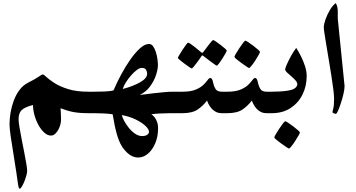

<svg xmlns="http://www.w3.org/2000/svg" viewBox="-20 -708 2228 1201"><path d="M593.8 -67.4Q593.8 -57.6 591.6 -41.5Q589.4 -25.4 582 -12.7Q574.7 0 558.1 0H533.7Q476.1 0 438.5 -7.3Q400.9 -14.6 358.9 -30.8Q359.9 -19 360.8 2.9Q361.8 24.9 361.8 37.6Q361.8 63 352.5 86.4Q343.3 109.9 329.1 125Q314.9 140.1 299.3 140.1Q277.8 140.1 257.6 122.1Q237.3 104 221.2 75.2Q205.1 46.4 195.8 12.9Q186.5 -20.5 186.5 -51.3Q133.8 -37.6 115 -18.8Q96.2 0 96.2 37.6Q96.2 53.7 101.6 86.7Q106.9 119.6 115 160.6Q123 201.7 131.1 242.4Q139.2 283.2 144.5 315.2Q149.9 347.2 149.9 361.8Q149.9 371.1 145 389.2Q140.1 407.2 132.6 426.3Q125 445.3 116.9 458.7Q108.9 472.2 103 472.2Q96.7 472.2 92.5 442.6Q88.4 413.1 82 369.1Q73.2 310.1 63.5 251Q53.7 191.9 46.6 143.3Q39.6 94.7 39.6 68.8Q39.6 35.6 45.9 -2.7Q52.2 -41 65.9 -78.1Q79.6 -115.2 101.8 -145Q124 -174.8 155.8 -190.9Q199.7 -212.9 220.7 -227.5Q241.7 -242.2 248 -242.2Q253.4 -242.2 270.8 -225.8Q288.1 -209.5 321.3 -188.2Q354.5 -167 406.5 -150.6Q458.5 -134.3 533.7 -134.3H558.1Q574.7 -134.3 582 -121.8Q589.4 -109.4 591.6 -93.5Q593.8 -77.6 593.8 -67.4Z M1148.9 -67.4Q1148.9 -57.6 1146.7 -41.5Q1144.5 -25.4 1137.2 -12.7Q1129.9 0 1113.3 0H1088.4Q1067.4 0 1037.8 0.2Q1008.3 0.5 978.3 2Q948.2 3.4 926.3 6.8Q943.8 17.1 956.3 40.5Q968.8 64 968.8 93.3Q968.8 147 950.9 188.7Q933.1 230.5 904.8 253.9Q876.5 277.3 845.2 277.3Q806.6 277.3 773.4 245.4Q740.2 213.4 723.6 168.9Q707.5 126.5 698.2 80.3Q689 34.2 684.6 6.8Q658.2 2.9 626.5 1.5Q594.7 0 566.4 0H543Q526.4 0 518.6 -12.7Q510.7 -25.4 508.5 -41.5Q506.3 -57.6 506.3 -67.4Q506.3 -77.6 508.5 -93.5Q510.7 -109.4 518.6 -121.8Q526.4 -134.3 543 -134.3H566.4Q599.6 -134.3 636.2 -135.7Q672.9 -137.2 690.4 -143.1Q710.9 -191.9 738.3 -242.7Q765.6 -293.5 796.1 -336.7Q826.7 -379.9 856.4 -406.5Q886.2 -433.1 912.1 -433.1Q926.8 -433.1 937.3 -418.9Q947.8 -404.8 954.6 -383.3Q961.4 -361.8 964.6 -339.4Q967.8 -316.9 967.8 -300.3Q967.8 -274.9 955.8 -238.3Q943.8 -201.7 918.7 -167.5Q893.6 -133.3 854 -114.3Q856.9 -114.3 880.9 -117.2Q904.8 -120.1 938 -124.3Q971.2 -128.4 1004.6 -131.3Q1038.1 -134.3 1060.1 -134.3H1113.3Q1129.9 -134.3 1137.2 -121.8Q1144.5 -109.4 1146.7 -93.5Q1148.9 -77.6 1148.9 -67.4ZM900.4 -246.6Q900.4 -258.8 894 -271Q887.7 -283.2 866.7 -283.2Q853.5 -283.2 835.9 -270.3Q818.4 -257.3 800.5 -237.1Q782.7 -216.8 768.3 -194.1Q753.9 -171.4 747.6 -151.4Q813 -168.5 856.7 -193.4Q900.4 -218.3 900.4 -246.6ZM912.1 116.7Q912.1 100.6 889.6 79.3Q867.2 58.1 828.6 39.3Q790 20.5 741.7 11.7Q745.6 27.8 757.6 49.8Q769.5 71.8 787.1 93.3Q804.7 114.7 825.7 128.9Q846.7 143.1 868.7 143.1Q891.1 143.1 901.6 134.5Q912.1 126 912.1 116.7Z M1429.7 -68.4Q1429.7 -36.6 1424.1 -18.3Q1418.5 0 1393.6 0H1368.7Q1350.1 0 1337.6 -4.9Q1325.2 -9.8 1312.5 -20.5Q1301.8 -29.3 1291.7 -44.7Q1281.7 -60.1 1274.9 -79.1Q1252 -47.9 1218 -23.9Q1184.1 0 1120.6 0H1097.2Q1072.3 0 1066.4 -17.3Q1060.5 -34.7 1060.5 -68.4Q1060.5 -99.6 1066.4 -116.9Q1072.3 -134.3 1097.2 -134.3H1120.6Q1172.4 -134.3 1203.6 -147.2Q1234.9 -160.2 1252.2 -177.2Q1269.5 -194.3 1278.8 -207.3Q1288.1 -220.2 1295.9 -220.2Q1300.3 -220.2 1305.2 -214.4Q1310.1 -208.5 1314.9 -184.1Q1318.4 -167.5 1328.6 -150.9Q1338.9 -134.3 1368.7 -134.3H1393.6Q1418.5 -134.3 1424.1 -117.4Q1429.7 -100.6 1429.7 -68.4ZM1398.4 -391.6Q1398.4 -388.2 1390.1 -373.3Q1381.8 -358.4 1370.6 -340.8Q1359.4 -323.2 1349.4 -310.3Q1339.4 -297.4 1335.9 -297.4Q1333.5 -297.4 1321 -306.2Q1308.6 -314.9 1293 -326.7Q1277.3 -338.4 1265.6 -347.4Q1253.9 -356.4 1252.9 -357.4Q1248 -361.3 1245.1 -361.3Q1242.7 -361.3 1239.3 -355.5Q1238.8 -354.5 1231 -343Q1223.1 -331.5 1212.2 -316.9Q1201.2 -302.2 1191.9 -291Q1182.6 -279.8 1178.7 -279.8Q1176.8 -279.8 1163.3 -288.8Q1149.9 -297.9 1133.5 -310.1Q1117.2 -322.3 1105 -332.5Q1092.8 -342.8 1092.8 -345.7Q1092.8 -349.1 1101.6 -364.3Q1110.4 -379.4 1122.1 -397.2Q1133.8 -415 1143.8 -428.2Q1153.8 -441.4 1156.2 -441.4Q1160.6 -441.4 1173.3 -432.6Q1186 -423.8 1200.4 -412.4Q1214.8 -400.9 1225.6 -391.6Q1236.3 -382.3 1237.3 -381.8Q1242.7 -377.4 1244.6 -377.4Q1248 -377.4 1252.9 -384.3Q1253.9 -385.3 1262.2 -396.5Q1270.5 -407.7 1281.2 -421.9Q1292 -436 1301.3 -446.8Q1310.5 -457.5 1313 -457.5Q1316.9 -457.5 1330.3 -448.5Q1343.8 -439.5 1359.6 -427.2Q1375.5 -415 1387 -404.8Q1398.4 -394.5 1398.4 -391.6Z M1710 -68.4Q1710 -36.6 1704.3 -18.3Q1698.7 0 1673.8 0H1648.9Q1630.4 0 1617.9 -4.9Q1605.5 -9.8 1592.8 -20.5Q1582 -29.3 1572 -44.7Q1562 -60.1 1555.2 -79.1Q1532.2 -47.9 1498.3 -23.9Q1464.4 0 1400.9 0H1377.4Q1352.5 0 1346.7 -17.3Q1340.8 -34.7 1340.8 -68.4Q1340.8 -99.6 1346.7 -116.9Q1352.5 -134.3 1377.4 -134.3H1400.9Q1452.6 -134.3 1483.9 -147.2Q1515.1 -160.2 1532.5 -177.2Q1549.8 -194.3 1559.1 -207.3Q1568.4 -220.2 1576.2 -220.2Q1580.6 -220.2 1585.4 -214.4Q1590.3 -208.5 1595.2 -184.1Q1598.6 -167.5 1608.9 -150.9Q1619.1 -134.3 1648.9 -134.3H1673.8Q1698.7 -134.3 1704.3 -117.4Q1710 -100.6 1710 -68.4ZM1606.4 -383.3Q1606.4 -379.9 1597.7 -364Q1588.9 -348.1 1576.7 -329.3Q1564.5 -310.5 1553.2 -296.6Q1542 -282.7 1537.6 -282.7Q1535.6 -282.7 1521.5 -292Q1507.3 -301.3 1490 -314Q1472.7 -326.7 1459.5 -337.6Q1446.3 -348.6 1446.3 -352.1Q1446.3 -356.4 1455.6 -372.3Q1464.8 -388.2 1477.3 -407Q1489.7 -425.8 1500.5 -439.7Q1511.2 -453.6 1514.6 -453.6Q1518.6 -453.6 1533 -444.1Q1547.4 -434.6 1564.5 -421.6Q1581.5 -408.7 1594 -397.7Q1606.4 -386.7 1606.4 -383.3Z M1898.4 -232.4Q1898.4 -169.4 1872.3 -116.7Q1846.2 -64 1797.4 -32Q1748.5 0 1679.7 0H1653.3Q1639.2 0 1630.1 -14.2Q1621.1 -28.3 1621.1 -68.4Q1621.1 -107.9 1631.8 -121.1Q1642.6 -134.3 1653.3 -134.3H1679.7Q1700.2 -134.3 1728 -135.7Q1755.9 -137.2 1780.8 -141.1Q1805.7 -145 1816.9 -151.4Q1829.6 -158.2 1834.7 -166.3Q1839.8 -174.3 1839.8 -179.7Q1839.8 -192.4 1828.4 -205.3Q1816.9 -218.3 1801.8 -231Q1786.6 -243.7 1775.1 -254.9Q1763.7 -266.1 1763.7 -275.4Q1763.7 -280.8 1774.4 -305.4Q1785.2 -330.1 1801.3 -359.4Q1817.4 -388.7 1833 -408.2Q1847.7 -385.7 1862.8 -355.7Q1877.9 -325.7 1888.2 -293.5Q1898.4 -261.2 1898.4 -232.4ZM1856 120.6Q1856 124 1847.2 139.9Q1838.4 155.8 1826.2 174.6Q1814 193.4 1802.7 207.3Q1791.5 221.2 1787.1 221.2Q1785.2 221.2 1771 211.9Q1756.8 202.6 1739.5 189.9Q1722.2 177.2 1709 166.3Q1695.8 155.3 1695.8 151.9Q1695.8 147.5 1705.1 131.6Q1714.4 115.7 1726.8 96.9Q1739.3 78.1 1750 64.2Q1760.7 50.3 1764.2 50.3Q1768.1 50.3 1782.5 59.8Q1796.9 69.3 1814 82.3Q1831.1 95.2 1843.5 106.2Q1856 117.2 1856 120.6Z M2135.3 -170.4Q2135.3 -150.9 2128.7 -121.6Q2122.1 -92.3 2112.5 -63.5Q2103 -34.7 2094.5 -15.4Q2085.9 3.9 2081.5 3.9Q2075.2 3.9 2067.4 0.5Q2059.6 -2.9 2059.6 -7.3Q2059.6 -11.2 2064.7 -29.5Q2069.8 -47.9 2069.8 -91.3Q2069.8 -110.4 2065.2 -147.5Q2060.5 -184.6 2053.2 -231.7Q2045.9 -278.8 2037.6 -328.1Q2029.3 -377.4 2022 -421.4Q2014.6 -465.3 2010 -496.1Q2005.4 -526.9 2005.4 -536.1Q2005.4 -556.2 2016.1 -586.7Q2026.9 -617.2 2043.9 -645.8Q2061 -674.3 2080.1 -688.5Q2086.9 -678.2 2089.8 -664.1Q2092.8 -649.9 2092.8 -640.1V-591.8Z"/></svg>

Font: Scheherazade New
Style: Bold
Weight: 700
Designer: SIL International
Foundry: SIL International
Version: Version 4.000